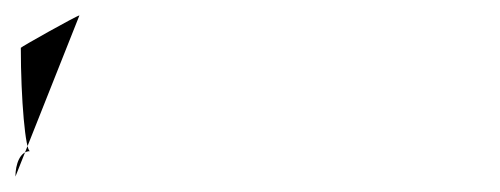

<svg xmlns="http://www.w3.org/2000/svg" viewBox="-103 -20 649 249"><path d="M0 0C-3 0 -76 41 -76 42C-76 109 -70 176 -64 176C-77 176 -83 193 -83 209Z"/></svg>

Font: MewTooHand
Style: ReversedIta
Weight: 400
Designer: Mew Too, Robert Jablonski
Version: Version 0.77